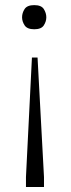

<svg xmlns="http://www.w3.org/2000/svg" viewBox="-20 -582 284 769"><path d="M130.4 -351.6 156.2 127V167H84V127L107.9 -351.6ZM117.2 -561.5Q145.5 -561.5 155.5 -545.7Q165.5 -529.8 165.5 -512.7Q165.5 -496.1 155.5 -480.5Q145.5 -464.8 117.2 -464.8Q88.9 -464.8 78.6 -480.5Q68.4 -496.1 68.4 -512.7Q68.4 -530.3 78.6 -545.9Q88.9 -561.5 117.2 -561.5Z"/></svg>

Font: Comme ExtraLight
Style: Regular
Weight: 250
Version: Version 1.000;gftools[0.9.27]